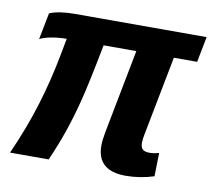

<svg xmlns="http://www.w3.org/2000/svg" viewBox="-65 -602 761 686"><g transform="rotate(10 315.5 -259.0)"><path d="M528.8 -435.5 473.1 -147.9Q469.2 -128.4 469.2 -116.7Q469.2 -99.6 477.1 -92.8Q484.9 -85.9 502 -85.9Q517.6 -85.9 536.1 -91.3L534.2 -6.3Q483.9 9.8 432.1 9.8Q328.1 9.8 328.1 -81.5Q328.1 -100.6 333.5 -129.4L392.6 -435.5H273.9Q246.6 -293.5 230.5 -230.5Q214.4 -167.5 196.3 -114.3Q178.2 -61 151.4 0H11.2Q54.7 -97.2 82.5 -188Q110.4 -278.8 127.9 -371.1L140.1 -435.5Q112.3 -435.5 85.7 -430.7Q59.1 -425.8 43 -417.5L62 -514.2Q96.2 -528.3 153.3 -528.3H631.3L613.3 -435.5Z"/></g></svg>

Font: Cousine
Style: Bold Italic
Weight: 700
Italic angle: -12°
Monospace: yes
Designer: Steve Matteson
Foundry: Ascender Corporation
Version: Version 1.20